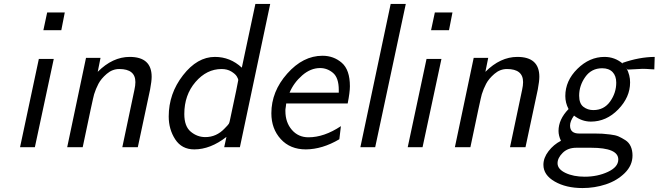

<svg xmlns="http://www.w3.org/2000/svg" viewBox="-20 -742 3321 968"><path d="M81.1 0 175.8 -444.8H251L155.8 0ZM198.7 -589.8 217.8 -679.2H306.6L289.1 -589.8Z M318.8 0 413.6 -450.2H486.8L472.7 -379.9Q547.9 -455.1 633.8 -455.1Q744.6 -455.1 744.6 -355Q744.6 -333 736.8 -291L674.8 0H596.7L657.7 -289.1Q662.6 -311 662.6 -328.1Q662.6 -394 581.5 -394Q546.4 -394 518.1 -369.6Q489.7 -345.2 476.3 -319.6Q462.9 -293.9 454.6 -267.1Q448.7 -248 397 0Z M830.6 -154.8Q830.6 -270 902.6 -362.5Q974.6 -455.1 1063.5 -455.1Q1140.6 -455.1 1199.2 -400.9L1267.6 -722.2H1342.3L1189.5 0H1110.4L1121.6 -51.8Q1040.5 11.2 959.5 11.2Q896.5 11.2 863.5 -39.3Q830.6 -89.8 830.6 -154.8ZM909.2 -167Q909.2 -105 941.9 -77.9Q974.6 -50.8 1015.1 -50.8Q1071.3 -50.8 1112.3 -94.2Q1130.4 -112.3 1133.8 -118.2Q1137.2 -124 1140.1 -140.1Q1181.2 -332 1181.2 -337.9Q1181.2 -344.7 1173.8 -356.9Q1166.5 -369.1 1146 -381.6Q1125.5 -394 1097.2 -394Q1022 -394 965.6 -328.6Q909.2 -263.2 909.2 -167Z M1348.1 -170.9Q1348.1 -280.8 1428 -370.8Q1507.8 -460.9 1606 -460.9Q1662.1 -460.9 1703.1 -425.5Q1744.1 -390.1 1744.1 -307.1Q1744.1 -277.3 1732.9 -220.2H1422.9Q1421.9 -210.4 1420.9 -203.1Q1419.9 -195.8 1419.4 -193.4Q1418.9 -190.9 1418.9 -188.5Q1418.9 -186 1418.9 -182.1Q1418.9 -125 1451.4 -87.4Q1483.9 -49.8 1535.2 -49.8Q1614.3 -49.8 1698.7 -106L1690.9 -40Q1605 10.7 1522 11.2Q1442.9 11.2 1395.5 -40.8Q1348.1 -92.8 1348.1 -170.9ZM1439.9 -274.9H1688V-288.1Q1688 -350.1 1658.9 -374.5Q1629.9 -398.9 1593.8 -398.9Q1545.9 -398.9 1503.4 -361.8Q1460.9 -324.7 1439.9 -274.9Z M1796.9 0 1949.7 -722.2H2025.9L1871.6 0Z M2035.6 0 2130.4 -444.8H2205.6L2110.4 0ZM2153.3 -589.8 2172.4 -679.2H2261.2L2243.7 -589.8Z M2273.4 0 2368.2 -450.2H2441.4L2427.2 -379.9Q2502.4 -455.1 2588.4 -455.1Q2699.2 -455.1 2699.2 -355Q2699.2 -333 2691.4 -291L2629.4 0H2551.3L2612.3 -289.1Q2617.2 -311 2617.2 -328.1Q2617.2 -394 2536.1 -394Q2501 -394 2472.7 -369.6Q2444.3 -345.2 2430.9 -319.6Q2417.5 -293.9 2409.2 -267.1Q2403.3 -248 2351.6 0Z M2719.7 88.9Q2719.7 53.7 2745.4 20.3Q2771 -13.2 2808.1 -32.2Q2795.9 -58.1 2795.9 -82Q2795.9 -140.1 2846.2 -191.9V-192.9Q2830.1 -223.6 2830.1 -257.8Q2830.1 -335 2891.1 -395Q2952.1 -455.1 3027.8 -455.1Q3079.6 -455.1 3120.1 -420.9L3118.2 -424.8Q3203.1 -454.6 3280.8 -455.1L3278.8 -392.1Q3272 -392.1 3260 -393.1Q3248 -394 3238.5 -394.5Q3229 -395 3219.7 -395Q3210 -395 3144 -391.1L3138.2 -398.9Q3157.2 -362.8 3156.7 -326.2Q3156.7 -252 3096.9 -190.4Q3037.1 -128.9 2959 -128.9Q2913.1 -128.9 2874 -159.2Q2854 -131.3 2854 -108.9Q2854 -68.8 2899.9 -68.8H2980Q3003.9 -68.8 3016.8 -67.9Q3029.8 -66.9 3056.4 -64Q3083 -61 3098.9 -54Q3114.7 -46.9 3132.8 -35.4Q3150.9 -23.9 3159.9 -3.9Q3168.9 16.1 3168.9 42Q3168.9 91.8 3129.9 130.4Q3090.8 168.9 3034.4 187.5Q2978 206.1 2917 206.1Q2834 206.1 2776.9 173.3Q2719.7 140.6 2719.7 88.9ZM2791 81.1Q2791 110.8 2831.1 129.9Q2871.1 148.9 2927.7 148.9Q2992.7 148.9 3044.9 124.5Q3097.2 100.1 3097.2 62Q3097.2 2.9 2960 2.9H2885.7Q2842.8 2.9 2816.9 28.6Q2791 54.2 2791 81.1ZM2899.9 -259.8Q2899.9 -219.7 2921.4 -203.4Q2942.9 -187 2971.2 -187Q3025.4 -187 3056.2 -230.5Q3086.9 -273.9 3086.9 -325.2Q3086.9 -359.4 3068.4 -378.7Q3049.8 -397.9 3016.1 -397.9Q2961.9 -397.9 2930.9 -354.2Q2899.9 -310.5 2899.9 -259.8Z"/></svg>

Font: CMU Sans Serif
Style: Oblique
Weight: 500
Italic angle: -12°
Version: Version 0.7.0